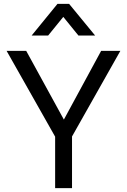

<svg xmlns="http://www.w3.org/2000/svg" viewBox="-20 -969 654 989"><path d="M264 0V-265L14 -707H115L309 -353L501 -707H600L351 -266V0ZM143 -786 276 -949H336L470 -786H384L306 -882L228 -786Z"/></svg>

Font: Onest
Style: Regular
Weight: 400
Designer: Dmitri Voloshin, Andrey Kudryavtsev
Foundry: Dmitri Voloshin, Andrey Kudryavtsev
Version: Version 1.000;gftools[0.9.33]